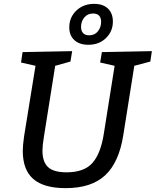

<svg xmlns="http://www.w3.org/2000/svg" viewBox="-20 -965 807 995"><path d="M767 -700 759 -646 676 -624 619 -265Q597 -124 525.5 -57Q454 10 320 10Q207 10 152.5 -37.5Q98 -85 98 -183Q98 -211 105 -260L164 -624L89 -641L97 -695L354 -700L345 -646L266 -624L207 -253Q200 -209 200 -185Q200 -126 229 -99Q258 -72 325 -72Q416 -72 459 -120.5Q502 -169 518 -272L574 -624L499 -641L508 -695ZM339 -823Q339 -875 375.5 -910Q412 -945 468 -945Q514 -945 539.5 -920.5Q565 -896 565 -853Q565 -803 529.5 -768Q494 -733 438 -733Q391 -733 365 -757.5Q339 -782 339 -823ZM504 -852Q504 -873 493.5 -884Q483 -895 462 -895Q434 -895 417 -874.5Q400 -854 400 -826Q400 -805 410.5 -793.5Q421 -782 442 -782Q471 -782 487.5 -803Q504 -824 504 -852Z"/></svg>

Font: Bitter Pro Medium
Style: Italic
Weight: 500
Italic angle: -9°
Designer: Sol Matas, and Bitter project Authors
Foundry: Sol Matas
Version: Version 1.010